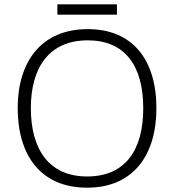

<svg xmlns="http://www.w3.org/2000/svg" viewBox="-20 -860 808 890"><path d="M522 -840H246V-792H522ZM705 -358C705 -585 593 -725 387 -725C173 -725 62 -576 62 -359C62 -141 168 10 384 10C597 10 705 -140 705 -358ZM123 -359C123 -547 208 -673 387 -673C558 -673 644 -557 644 -358C644 -167 563 -42 384 -42C206 -42 123 -169 123 -359Z"/></svg>

Font: Noto Sans Bengali Light
Style: Regular
Weight: 300
Designer: Jelle Bosma - Monotype Design Team
Foundry: Monotype Imaging Inc.
Version: Version 2.003